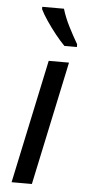

<svg xmlns="http://www.w3.org/2000/svg" viewBox="-55 -797 367 829"><g transform="rotate(5 129.0 -383.0)"><path d="M28 0 142 -536H230L116 0ZM204 -606Q185 -625 163.5 -652Q142 -679 123 -707Q104 -735 94 -756V-766H188Q199 -729 218.5 -690.5Q238 -652 258 -618V-606Z"/></g></svg>

Font: Noto IKEA Latin
Style: Italic
Weight: 400
Italic angle: -12°
Designer: Monotype Design Team
Foundry: Monotype Imaging Inc.
Version: Version 1.0